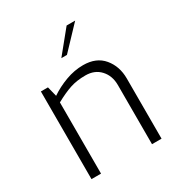

<svg xmlns="http://www.w3.org/2000/svg" viewBox="-180 -889 945 1011"><g transform="rotate(-30 293.0 -383.0)"><path d="M82 -533H125L140 -473Q184 -503 237 -522.5Q290 -542 343 -542Q423 -542 465.5 -491Q508 -440 508 -366V0H450V-360Q450 -416 416.5 -452.5Q383 -489 327 -489Q274 -489 233.5 -475.5Q193 -462 140 -433V0H82ZM373 -766H425L297 -631H263Z"/></g></svg>

Font: Exo Light
Style: Regular
Weight: 300
Designer: Natanael Gama
Foundry: Natanael Gama
Version: Version 1.500; ttfautohint (v1.6)